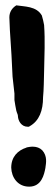

<svg xmlns="http://www.w3.org/2000/svg" viewBox="-20 -725 210 718"><path d="M15 -660 17 -612 23 -518 27 -438 34 -375V-351C36 -339 38 -324 41 -311C44 -300 47 -297 47 -291V-290C48 -274 59 -251 84 -251H88L91 -253C127 -273 141 -312 141 -361C144 -391 144 -427 145 -461C146 -517 149 -574 145 -630V-631C143 -643 140 -655 137 -665V-666C117 -703 70 -700 41 -705C25 -695 15 -680 15 -660ZM22 -98C23 -62 46 -27 89 -27C135 -27 145 -71 150 -98V-99C152 -114 158 -141 138 -163C119 -182 91 -176 81 -174H80L79 -173C47 -163 22 -139 22 -98Z"/></svg>

Font: Vapor
Style: ExBd
Weight: 800
Foundry: Cannot Into Space Fonts
Version: Version 0.179